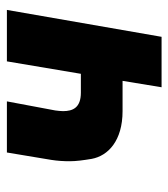

<svg xmlns="http://www.w3.org/2000/svg" viewBox="15 -516 500 571"><g transform="rotate(-90 265.5 -230.0)"><path d="M221 -116H311L292 0H442L522 -460H369L332 -240H276C231 -240 221 -264 221 -293C221 -300 222 -308 223 -316L250 -460H98L76 -328C73 -309 72 -291 72 -273C72 -254 75 -232 79 -208C88 -159 133 -116 221 -116Z"/></g></svg>

Font: Jost
Style: Bold Italic
Weight: 700
Italic angle: -5°
Version: Version 3.710